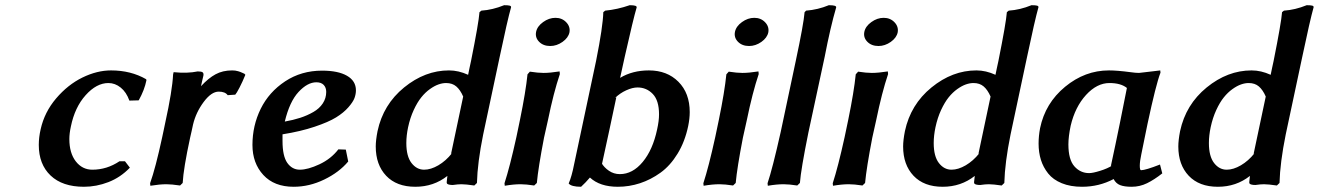

<svg xmlns="http://www.w3.org/2000/svg" viewBox="-20 -712 5097 742"><path d="M398.9 -391.1Q353 -391.1 311 -344.2Q269 -297.4 253.9 -223.1Q248 -196.3 248 -174.8Q248 -120.6 272.9 -88.4Q297.9 -56.2 336.9 -56.2Q393.1 -56.2 441.9 -88.9H462.9L481.9 -64Q445.8 -26.4 399.2 -8.3Q352.5 9.8 304.2 9.8Q221.2 9.8 175.5 -33.7Q129.9 -77.1 129.9 -151.9Q129.9 -181.6 137.2 -212.9Q151.9 -278.8 197 -331.8Q242.2 -384.8 298.6 -412.4Q355 -439.9 409.2 -439.9Q485.8 -439.9 544.9 -405.8L545.9 -401.9Q538.6 -364.7 516.1 -324.2L480 -323.2Q468.3 -356 446.5 -373.5Q424.8 -391.1 398.9 -391.1Z M877 -439.9Q883.3 -439.9 888.9 -439.2Q894.5 -438.5 900.1 -436.8Q905.8 -435.1 908.4 -434.1Q911.1 -433.1 917.5 -430.2Q923.8 -427.2 924.8 -426.8L928.2 -422.9Q917.5 -396.5 905.8 -373.8Q894 -351.1 889.2 -346.2L859.9 -344.2Q850.1 -357.9 825.2 -357.9Q796.9 -357.9 767.1 -317.9Q737.3 -277.8 726.1 -231Q724.6 -222.2 720.5 -205.1Q716.3 -188 714.8 -180.2Q689 -61 686 -4.9L675.8 4.9Q642.6 0 623 0Q597.2 0 561 5.9L560.1 -3.9Q581.1 -62.5 606.9 -182.1Q608.4 -190.4 612.5 -208.5Q616.7 -226.6 618.2 -235.8Q646 -362.3 648.9 -423.8Q648.9 -424.3 649.9 -428.5Q650.9 -432.6 650.9 -433.1Q704.6 -427.7 744.1 -436Q758.8 -436 763.2 -432.4Q767.6 -428.7 766.1 -419.9Q763.7 -408.2 761.7 -401.4Q759.8 -394.5 756.8 -378.9Q785.6 -410.2 813.2 -425Q840.8 -439.9 877 -439.9Z M1355.5 -362.8Q1355.5 -348.6 1350.1 -333.5Q1344.7 -318.4 1326.4 -297.4Q1308.1 -276.4 1278.8 -258.3Q1249.5 -240.2 1195.8 -222.2Q1142.1 -204.1 1071.8 -192.9V-167Q1071.8 -108.9 1090.3 -82.5Q1108.9 -56.2 1138.7 -56.2Q1169.9 -56.2 1214.6 -77.1Q1259.3 -98.1 1287.6 -134.8L1316.4 -133.8L1325.7 -87.9Q1290.5 -45.9 1232.9 -18.1Q1175.3 9.8 1114.7 9.8Q1039.6 9.8 997.6 -35.9Q955.6 -81.5 955.6 -151.9Q955.6 -226.6 987.5 -291.5Q1019.5 -356.4 1082 -397.7Q1144.5 -439 1224.6 -439Q1286.6 -439 1321 -419.2Q1355.5 -399.4 1355.5 -362.8ZM1240.7 -356.9Q1240.7 -373.5 1231 -383.8Q1221.2 -394 1202.6 -394Q1168.5 -394 1133.8 -356.7Q1099.1 -319.3 1080.6 -242.2Q1113.3 -248 1140.4 -256.8Q1167.5 -265.6 1190.9 -279.1Q1214.4 -292.5 1227.5 -312.5Q1240.7 -332.5 1240.7 -356.9Z M1704.1 -391.1Q1689.9 -391.1 1674.6 -385.7Q1659.2 -380.4 1641.4 -367.7Q1623.5 -355 1608.2 -335.9Q1592.8 -316.9 1578.9 -286.9Q1564.9 -256.8 1557.1 -220.2Q1550.3 -188 1550.3 -159.2Q1550.3 -107.9 1570.3 -82Q1590.3 -56.2 1619.1 -56.2Q1645 -56.2 1674.1 -73.2Q1703.1 -90.3 1726.1 -119.1L1723.1 -117.2Q1745.1 -218.8 1770 -338.9Q1758.8 -364.7 1743.4 -377.9Q1728 -391.1 1704.1 -391.1ZM1715.3 -439.9Q1752 -439.9 1789.1 -422.9Q1790.5 -429.7 1794.2 -448Q1797.9 -466.3 1800.3 -476.1Q1830.1 -624.5 1833 -665L1840.3 -670.9Q1883.8 -673.8 1928.2 -691.9Q1943.8 -691.9 1949.7 -690.2Q1955.6 -688.5 1955.1 -684.1Q1940.9 -633.8 1911.1 -492.2L1847.2 -191.9Q1825.2 -83.5 1823.2 -4.9L1813 4.9Q1779.8 0 1763.2 0Q1750 0 1730 2.9Q1722.2 2.9 1716.6 1.7Q1710.9 0.5 1708.5 -1.5Q1706.1 -3.4 1707 -5.9H1706.1Q1707 -15.1 1707.5 -19.3Q1708 -23.4 1709 -32.2Q1655.8 9.8 1585 9.8Q1512.7 9.8 1472.4 -32.7Q1432.1 -75.2 1432.1 -146Q1432.1 -169.9 1439 -205.1Q1460.9 -308.1 1541.7 -374Q1622.6 -439.9 1715.3 -439.9Z M2051.8 -588.9Q2056.2 -610.4 2078.9 -626.7Q2101.6 -643.1 2126.5 -643.1Q2151.9 -643.1 2168.2 -626Q2184.6 -608.9 2180.7 -586.9Q2176.3 -565.9 2153.8 -550Q2131.3 -534.2 2106.4 -534.2Q2079.6 -534.2 2063.5 -550.5Q2047.4 -566.9 2051.8 -588.9ZM1975.6 -182.1 1989.7 -250Q2011.7 -357.4 2018.6 -424.8L2027.8 -435.1Q2059.6 -430.2 2080.6 -430.2Q2105.5 -430.2 2142.6 -436L2143.6 -425.8Q2119.1 -353 2097.7 -248L2082.5 -180.2Q2060.1 -64 2054.7 -4.9L2044.4 4.9Q2012.7 0 1991.7 0Q1964.8 0 1930.7 5.9L1929.7 -3.9Q1950.2 -66.9 1975.6 -182.1Z M2375.5 -39.1Q2424.8 -39.1 2463.9 -86.2Q2502.9 -133.3 2519.5 -211.9Q2526.9 -245.1 2526.9 -270Q2526.9 -323.7 2502.7 -348.9Q2478.5 -374 2443.8 -374Q2424.3 -374 2400.1 -363Q2376 -352.1 2356.4 -333L2361.8 -335.9Q2353 -293.5 2334.5 -207.5Q2315.9 -121.6 2306.6 -79.1L2304.7 -82Q2314.5 -64.9 2333.3 -52Q2352.1 -39.1 2375.5 -39.1ZM2367.7 9.8Q2298.3 9.8 2259.8 -25.9Q2243.2 -6.3 2225.6 9.8Q2188 9.8 2177.7 -2.9Q2189.5 -29.8 2198.7 -77.1L2283.7 -477.1Q2310.1 -609.4 2311.5 -665L2318.8 -670.9Q2365.7 -675.3 2413.6 -691.9Q2428.7 -691.9 2435.1 -689.7Q2441.4 -687.5 2440.4 -683.1Q2427.7 -640.6 2394.5 -493.2L2376.5 -411.1Q2424.3 -439.9 2487.8 -439.9Q2558.1 -439.9 2601.8 -396Q2645.5 -352.1 2645.5 -278.8Q2645.5 -253.9 2639.6 -225.1Q2627 -164.6 2598.6 -118.2Q2570.3 -71.8 2532.7 -44.7Q2495.1 -17.6 2453.4 -3.9Q2411.6 9.8 2367.7 9.8Z M2820.3 -588.9Q2824.7 -610.4 2847.4 -626.7Q2870.1 -643.1 2895 -643.1Q2920.4 -643.1 2936.8 -626Q2953.1 -608.9 2949.2 -586.9Q2944.8 -565.9 2922.4 -550Q2899.9 -534.2 2875 -534.2Q2848.1 -534.2 2832 -550.5Q2815.9 -566.9 2820.3 -588.9ZM2744.1 -182.1 2758.3 -250Q2780.3 -357.4 2787.1 -424.8L2796.4 -435.1Q2828.1 -430.2 2849.1 -430.2Q2874 -430.2 2911.1 -436L2912.1 -425.8Q2887.7 -353 2866.2 -248L2851.1 -180.2Q2828.6 -64 2823.2 -4.9L2813 4.9Q2781.2 0 2760.3 0Q2733.4 0 2699.2 5.9L2698.2 -3.9Q2718.8 -66.9 2744.1 -182.1Z M2997.1 -202.1 3055.2 -476.1Q3085.9 -620.1 3089.4 -665L3095.2 -670.9Q3140.6 -674.3 3183.1 -691.9Q3199.2 -691.9 3205.8 -689.7Q3212.4 -687.5 3211.4 -683.1Q3189 -606.4 3167 -492.2L3104 -199.2Q3075.2 -57.1 3071.3 -4.9L3061 4.9Q3029.3 0 3008.3 0Q2981.4 0 2947.3 5.9L2946.3 -3.9Q2965.3 -60.1 2997.1 -202.1Z M3320.3 -588.9Q3324.7 -610.4 3347.4 -626.7Q3370.1 -643.1 3395 -643.1Q3420.4 -643.1 3436.8 -626Q3453.1 -608.9 3449.2 -586.9Q3444.8 -565.9 3422.4 -550Q3399.9 -534.2 3375 -534.2Q3348.1 -534.2 3332 -550.5Q3315.9 -566.9 3320.3 -588.9ZM3244.1 -182.1 3258.3 -250Q3280.3 -357.4 3287.1 -424.8L3296.4 -435.1Q3328.1 -430.2 3349.1 -430.2Q3374 -430.2 3411.1 -436L3412.1 -425.8Q3387.7 -353 3366.2 -248L3351.1 -180.2Q3328.6 -64 3323.2 -4.9L3313 4.9Q3281.2 0 3260.3 0Q3233.4 0 3199.2 5.9L3198.2 -3.9Q3218.8 -66.9 3244.1 -182.1Z M3742.2 -391.1Q3728 -391.1 3712.6 -385.7Q3697.3 -380.4 3679.4 -367.7Q3661.6 -355 3646.2 -335.9Q3630.9 -316.9 3616.9 -286.9Q3603 -256.8 3595.2 -220.2Q3588.4 -188 3588.4 -159.2Q3588.4 -107.9 3608.4 -82Q3628.4 -56.2 3657.2 -56.2Q3683.1 -56.2 3712.2 -73.2Q3741.2 -90.3 3764.2 -119.1L3761.2 -117.2Q3783.2 -218.8 3808.1 -338.9Q3796.9 -364.7 3781.5 -377.9Q3766.1 -391.1 3742.2 -391.1ZM3753.4 -439.9Q3790 -439.9 3827.1 -422.9Q3828.6 -429.7 3832.3 -448Q3835.9 -466.3 3838.4 -476.1Q3868.2 -624.5 3871.1 -665L3878.4 -670.9Q3921.9 -673.8 3966.3 -691.9Q3981.9 -691.9 3987.8 -690.2Q3993.7 -688.5 3993.2 -684.1Q3979 -633.8 3949.2 -492.2L3885.3 -191.9Q3863.3 -83.5 3861.3 -4.9L3851.1 4.9Q3817.9 0 3801.3 0Q3788.1 0 3768.1 2.9Q3760.3 2.9 3754.6 1.7Q3749 0.5 3746.6 -1.5Q3744.1 -3.4 3745.1 -5.9H3744.1Q3745.1 -15.1 3745.6 -19.3Q3746.1 -23.4 3747.1 -32.2Q3693.8 9.8 3623 9.8Q3550.8 9.8 3510.5 -32.7Q3470.2 -75.2 3470.2 -146Q3470.2 -169.9 3477.1 -205.1Q3499 -308.1 3579.8 -374Q3660.6 -439.9 3753.4 -439.9Z M4265.6 -439.9Q4297.4 -439.9 4348.6 -433.1Q4368.7 -430.2 4381.8 -430.2Q4385.7 -430.2 4423.8 -435.1Q4425.3 -435.1 4442.6 -437.3Q4460 -439.5 4463.9 -439.9L4464.8 -431.2Q4447.3 -386.2 4414.6 -232.9Q4410.2 -210.4 4401.9 -170.7Q4393.6 -130.9 4390.6 -115.2Q4384.8 -88.4 4384.8 -71.8Q4384.8 -54.2 4389.6 -54.2Q4406.7 -54.2 4462.9 -76.2L4471.7 -42Q4440.9 -17.6 4412.8 -3.9Q4384.8 9.8 4353.5 9.8Q4325.2 9.8 4308.8 3.4Q4292.5 -2.9 4283.7 -20Q4227.1 9.8 4161.6 9.8Q4116.7 9.8 4083.3 -3.9Q4049.8 -17.6 4030.8 -41.5Q4011.7 -65.4 4002.7 -94.2Q3993.7 -123 3993.7 -157.2Q3993.7 -186.5 3999.5 -216.8Q4019.5 -313.5 4096.2 -376.7Q4172.9 -439.9 4265.6 -439.9ZM4267.6 -391.1Q4219.2 -391.1 4177 -345Q4134.8 -298.8 4117.7 -226.1Q4108.9 -184.1 4108.9 -153.8Q4108.9 -95.2 4132.1 -69.1Q4155.3 -43 4189 -43Q4203.1 -43 4231.4 -51.8Q4259.8 -60.5 4279.8 -73.2L4272.9 -69.8Q4278.8 -97.2 4290.5 -152.3Q4302.2 -207.5 4307.6 -234.9L4335 -372.1Q4311.5 -391.1 4267.6 -391.1Z M4805.7 -391.1Q4791.5 -391.1 4776.1 -385.7Q4760.7 -380.4 4742.9 -367.7Q4725.1 -355 4709.7 -335.9Q4694.3 -316.9 4680.4 -286.9Q4666.5 -256.8 4658.7 -220.2Q4651.9 -188 4651.9 -159.2Q4651.9 -107.9 4671.9 -82Q4691.9 -56.2 4720.7 -56.2Q4746.6 -56.2 4775.6 -73.2Q4804.7 -90.3 4827.6 -119.1L4824.7 -117.2Q4846.7 -218.8 4871.6 -338.9Q4860.4 -364.7 4845 -377.9Q4829.6 -391.1 4805.7 -391.1ZM4816.9 -439.9Q4853.5 -439.9 4890.6 -422.9Q4892.1 -429.7 4895.8 -448Q4899.4 -466.3 4901.9 -476.1Q4931.6 -624.5 4934.6 -665L4941.9 -670.9Q4985.4 -673.8 5029.8 -691.9Q5045.4 -691.9 5051.3 -690.2Q5057.1 -688.5 5056.6 -684.1Q5042.5 -633.8 5012.7 -492.2L4948.7 -191.9Q4926.8 -83.5 4924.8 -4.9L4914.6 4.9Q4881.3 0 4864.7 0Q4851.6 0 4831.5 2.9Q4823.7 2.9 4818.1 1.7Q4812.5 0.5 4810.1 -1.5Q4807.6 -3.4 4808.6 -5.9H4807.6Q4808.6 -15.1 4809.1 -19.3Q4809.6 -23.4 4810.5 -32.2Q4757.3 9.8 4686.5 9.8Q4614.3 9.8 4574 -32.7Q4533.7 -75.2 4533.7 -146Q4533.7 -169.9 4540.5 -205.1Q4562.5 -308.1 4643.3 -374Q4724.1 -439.9 4816.9 -439.9Z"/></svg>

Font: Linear Smooth
Style: Bold Italic
Weight: 700
Designer: Philipp H. Poll, Flanker
Foundry: Philipp H. Poll, reworked by Flanker
Version: Version 1.061 | FøM Fix